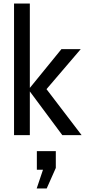

<svg xmlns="http://www.w3.org/2000/svg" viewBox="-20 -770 488 1094"><path d="M60 0V-750H150V-269L330 -490H440L245 -262L445 0H335L150 -249V0ZM246 304H189L225 197H190V91H298V187Z"/></svg>

Font: Cabin Resolve
Style: Regular-Resolve
Weight: 400
Designer: Pablo Impallari
Foundry: Pablo Impallari. http://www.impallari.com Igino Marini. http://www.ikern.com
Version: Version 3.001